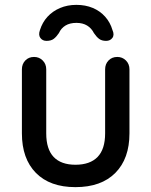

<svg xmlns="http://www.w3.org/2000/svg" viewBox="-20 -760 621 789"><path d="M462 -526Q483 -526 497.5 -511.5Q512 -497 512 -475V-212Q512 -108 454 -49.5Q396 9 290 9Q185 9 127.5 -49.5Q70 -108 70 -212V-475Q70 -497 84 -511.5Q98 -526 120 -526Q141 -526 155.5 -511.5Q170 -497 170 -475V-212Q170 -147 200.5 -115Q231 -83 290 -83Q350 -83 381 -115Q412 -147 412 -212V-475Q412 -497 426 -511.5Q440 -526 462 -526ZM294 -740Q331 -740 361 -727.5Q391 -715 412 -691.5Q433 -668 442 -637Q451 -617 442 -604.5Q433 -592 416 -592Q398 -592 387 -600.5Q376 -609 366 -624Q356 -644 338 -655Q320 -666 294 -666Q267 -666 249 -655Q231 -644 222 -624Q212 -609 201 -600.5Q190 -592 171 -592Q155 -592 146 -604Q137 -616 144 -636Q154 -668 175 -691Q196 -714 226.5 -727Q257 -740 294 -740Z"/></svg>

Font: Quicksand Light SemiBold
Style: Regular
Weight: 600
Version: Version 3.006